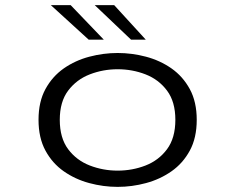

<svg xmlns="http://www.w3.org/2000/svg" viewBox="-20 -719 915 750"><path d="M439.5 11Q383.5 11 328.8 -3.8Q274 -18.5 229.2 -49.8Q184.5 -81 157.5 -130.8Q130.5 -180.5 130.5 -251Q130.5 -321.5 157.5 -371Q184.5 -420.5 229.2 -451.8Q274 -483 329 -497.5Q384 -512 439.5 -512Q495.5 -512 550.2 -497.5Q605 -483 649.8 -451.8Q694.5 -420.5 721.5 -370.8Q748.5 -321 748.5 -251Q748.5 -180.5 721.5 -130.8Q694.5 -81 649.8 -49.8Q605 -18.5 550.2 -3.8Q495.5 11 439.5 11ZM439.5 -52.5Q497 -52.5 548.5 -72.5Q600 -92.5 632.5 -136.2Q665 -180 665 -251Q665 -321.5 632.5 -365Q600 -408.5 548.5 -428.5Q497 -448.5 439.5 -448.5Q382.5 -448.5 330.8 -428.5Q279 -408.5 246.2 -365Q213.5 -321.5 213.5 -251Q213.5 -180 246.2 -136.2Q279 -92.5 330.8 -72.5Q382.5 -52.5 439.5 -52.5ZM492 -564 350 -699H426L549.5 -564ZM326.5 -564 178.5 -699H256L385.5 -564Z"/></svg>

Font: Trispace SemiExpanded Light
Style: Regular
Weight: 300
Width: 6
Designer: Tyler Finck
Foundry: Etcetera Type Company
Version: Version 1.210; ttfautohint (v1.8.3)